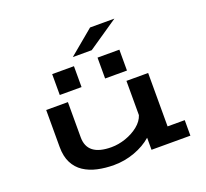

<svg xmlns="http://www.w3.org/2000/svg" viewBox="-153 -1112 1406 1309"><g transform="rotate(-20 550.0 -458.0)"><path d="M460 10.5Q397 10.5 341.2 -1.8Q285.5 -14 243 -42Q200.5 -70 176.5 -116.8Q152.5 -163.5 152.5 -232.5V-500.5H310V-245Q310 -110 484.5 -110Q536.5 -110 589.2 -128.2Q642 -146.5 681.8 -178.5Q721.5 -210.5 734.5 -251.5V-500H892V-112.5H1016.5V0H734.5V-87.5Q683 -42.5 610.2 -16Q537.5 10.5 460 10.5ZM274.5 -716.5H432.5V-565H274.5ZM603.5 -716.5H762V-565H603.5ZM583.5 -777.5H446.5L626 -927H802.5Z"/></g></svg>

Font: Trispace Expanded SemiBold
Style: Regular
Weight: 600
Width: 7
Designer: Tyler Finck
Foundry: Etcetera Type Company
Version: Version 1.210; ttfautohint (v1.8.3)